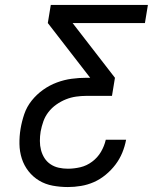

<svg xmlns="http://www.w3.org/2000/svg" viewBox="-20 -755 640 775"><path d="M254 0Q223 0 193 -5.5Q163 -11 138 -26Q113 -41 95 -64Q77 -87 68 -115Q59 -143 58.5 -174Q58 -205 63 -235Q68 -265 78 -294.5Q88 -324 108 -349Q128 -374 154 -392.5Q180 -411 209.5 -422Q239 -433 269 -437Q299 -441 328 -441H344L173 -662L185 -735H577L565 -662H273L444 -441L432 -368H328Q308 -368 287 -365Q266 -362 246 -354Q226 -346 207.5 -333Q189 -320 175.5 -302.5Q162 -285 155 -265Q148 -245 144 -224Q141 -205 141 -186Q141 -167 145.5 -149.5Q150 -132 159.5 -117Q169 -102 184 -92Q199 -82 217 -78Q235 -74 254 -74Q279 -74 304.5 -80Q330 -86 352 -102.5Q374 -119 387.5 -142Q401 -165 407 -191H489Q484 -164 473.5 -138.5Q463 -113 446 -90.5Q429 -68 406.5 -49.5Q384 -31 359 -20Q334 -9 307 -4.5Q280 0 254 0Z"/></svg>

Font: Iosevka Curly Extended Oblique
Style: Regular
Weight: 400
Width: 7
Italic angle: -9°
Monospace: yes
Designer: Belleve Invis
Foundry: Belleve Invis
Version: Version 11.1.0; ttfautohint (v1.8.3)